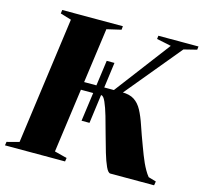

<svg xmlns="http://www.w3.org/2000/svg" viewBox="-125 -861 1037 980"><g transform="rotate(15 394.0 -371.5)"><path d="M327.5 -222.5 372.5 -551H413.5L369.5 -222.5ZM539.5 0Q527.5 0 515 -27Q502.5 -54 489.8 -96.8Q477 -139.5 464.2 -187.2Q451.5 -235 439 -277.8Q426.5 -320.5 414.5 -347.5Q402.5 -374.5 391.5 -374.5H259.5L264 -416.5H446.5L668.5 -709.5L592 -725.5L594 -743H806L804 -725.5L735.5 -708.5L455.5 -369.5L490 -416.5Q530 -416.5 554.5 -400.5Q579 -384.5 595.5 -353.8Q612 -323 627 -278.2Q642 -233.5 663.5 -176.5Q671.5 -155 679.2 -135Q687 -115 695.2 -97Q703.5 -79 712.8 -62.8Q722 -46.5 733 -33L774 -21L770.5 0ZM-17.5 0 -14.5 -19 50 -36 141.5 -706.5 83.5 -724 86 -743H406.5L404.5 -724L329 -706.5L237 -36L303 -19L300 0Z"/></g></svg>

Font: Merriweather 144pt Black
Style: Italic
Weight: 900
Italic angle: -7.8°
Version: Version 2.101